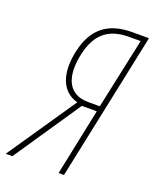

<svg xmlns="http://www.w3.org/2000/svg" viewBox="-176 -792 700 870"><g transform="rotate(20 174.5 -357.0)"><path d="M-41 0H-9L209 -322H281L214 0H240L390 -714H310C195 -714 125 -663 99 -543C76 -436 102 -352 184 -330ZM230 -348C131 -348 101 -428 126 -541C149 -645 206 -689 304 -689H359L286 -348Z"/></g></svg>

Font: Noto Sans ExtraCondensed Thin
Style: Italic
Weight: 100
Width: 2
Italic angle: -12°
Designer: Monotype Design Team
Foundry: Monotype Imaging Inc.
Version: Version 2.013